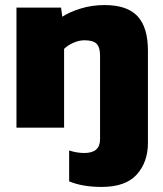

<svg xmlns="http://www.w3.org/2000/svg" viewBox="-20 -504 644 758"><path d="M381 234Q306 234 253 212V90Q283 100 313 100Q375 100 375 46V-285Q375 -317 361.5 -331Q348 -345 313 -345Q292 -345 269.5 -335Q247 -325 233 -311V0H45V-474H221L226 -438Q253 -456 297.5 -470Q342 -484 393 -484Q482 -484 523 -440Q564 -396 564 -304V60Q564 136 520 185Q476 234 381 234Z"/></svg>

Font: Kanit
Style: Bold
Weight: 700
Designer: Katatrad Team
Foundry: CadsonDemak
Version: Version 2.000; ttfautohint (v1.8.3)